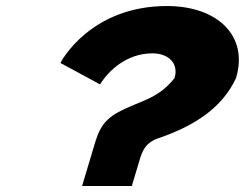

<svg xmlns="http://www.w3.org/2000/svg" viewBox="-20 -618 812 637"><path d="M312 -338C338.2 -381 398.5 -441 485.6 -441C540.1 -441 573.5 -407 559.1 -359C503.2 -288 445.3 -285 372.7 -246C319 -217 306.2 -181 293.1 -137L252.4 -1H417.4L442.2 -84C452.1 -117 461.7 -145 507.3 -160C626.7 -201 717.6 -261 763.1 -359C805.3 -500 700.6 -598 533.8 -598C280.1 -598 182.1 -414 180.6 -409Z"/></svg>

Font: Hussar
Style: BdSuprExtOblThree
Weight: 700
Foundry: Cannot Into Space Fonts
Version: Version 2.00